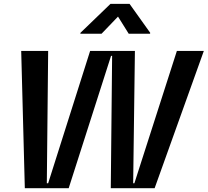

<svg xmlns="http://www.w3.org/2000/svg" viewBox="-20 -997 1100 1017"><path d="M774.9 -818.2 775.6 -823.2 666.2 -976.6H565.3L406.2 -823.2L405.5 -818.2H517.8L605.1 -909.1L661.9 -818.2ZM343.8 0 568.2 -701H573.9L566.8 0H799L1059.7 -727.3H916.9L691.8 -26.3H685.4L694.6 -727.3H457.4L235.1 -26.3H228L235.1 -727.3H92.3L111.5 0Z"/></svg>

Font: Riot Sans 2.0
Style: Bold Italic
Weight: 600
Italic angle: -9.39999°
Designer: Rasmus Andersson
Foundry: rsms
Version: Version 3.006;hotconv 1.0.109;makeotfexe 2.5.65596